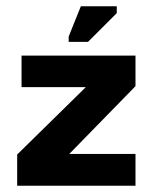

<svg xmlns="http://www.w3.org/2000/svg" viewBox="-20 -595 499 615"><path d="M35 0V-100L255 -316H49V-417H414V-319L202 -102H414V0ZM262 -461H200V-478L239 -575H354V-553Z"/></svg>

Font: Darker Grotesque Light Black
Style: Regular
Weight: 900
Version: Version 1.000;gftools[0.9.28]